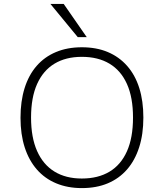

<svg xmlns="http://www.w3.org/2000/svg" viewBox="-20 -955 839 983"><path d="M399 8Q326 8 267.5 -16.5Q209 -41 168.5 -87.5Q128 -134 106.5 -200.5Q85 -267 85 -352Q85 -437 106 -504Q127 -571 167.5 -617.5Q208 -664 266.5 -688.5Q325 -713 399 -713Q474 -713 532 -688.5Q590 -664 631 -617.5Q672 -571 693 -504.5Q714 -438 714 -353Q714 -268 692.5 -201Q671 -134 630.5 -87.5Q590 -41 532 -16.5Q474 8 399 8ZM399 -41Q482 -41 540.5 -76Q599 -111 630 -180.5Q661 -250 661 -353Q661 -456 630 -525Q599 -594 540.5 -629Q482 -664 399 -664Q317 -664 259 -629Q201 -594 170 -525Q139 -456 139 -353Q139 -251 170 -181.5Q201 -112 259 -76.5Q317 -41 399 -41ZM378 -765 238 -935H306L424 -765Z"/></svg>

Font: Nunito Sans 7pt ExtraLight
Style: Regular
Weight: 250
Designer: Vernon Adams
Foundry: Vernon Adams
Version: Version 3.101;gftools[0.9.27]